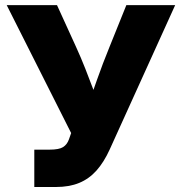

<svg xmlns="http://www.w3.org/2000/svg" viewBox="-20 -748 728 768"><path d="M117.2 0V-149.4H178.2Q216.3 -149.4 232.4 -159.7Q248.5 -169.9 255.9 -190.9L264.6 -215.8L6.8 -727.5H208L283.7 -561.5Q304.2 -516.6 321.3 -473.1Q338.4 -429.7 353.8 -388.4Q369.1 -347.2 383.8 -307.6H325.2Q345.7 -365.7 368.2 -429.4Q390.6 -493.2 418.5 -561.5L485.4 -727.5H680.7L418.5 -149.4Q395.5 -99.1 366 -65.9Q336.4 -32.7 296.9 -16.4Q257.3 0 203.6 0Z"/></svg>

Font: Inter 28pt ExtraBold
Style: Regular
Weight: 800
Designer: Rasmus Andersson
Foundry: rsms
Version: Version 4.001;git-66647c0bb